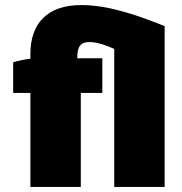

<svg xmlns="http://www.w3.org/2000/svg" viewBox="-20 -738 718 758"><path d="M431 0H630V-635C536 -672 416 -718 301 -718C165 -718 100 -644 100 -525V-506C79 -504 51 -498 32 -492V-371H100V0H299V-371H384V-508H285V-509C285 -556 299 -572 333 -572C366 -572 404 -557 431 -545Z"/></svg>

Font: Fixel Text Black
Style: Regular
Weight: 900
Width: 4
Designer: AlfaBravo + MacPaw
Foundry: Kyrylo Tkachov, Marchela Mozhyna, Serhii Makarenko, Maria Weinstein, Zakhar Kryvoshyya
Version: Version 1.211